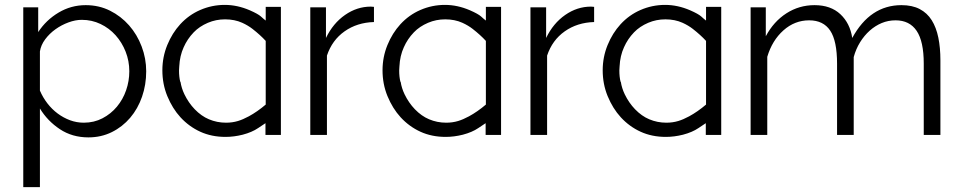

<svg xmlns="http://www.w3.org/2000/svg" viewBox="-20 -551 3929 784"><path d="M341 10Q275 10 224.5 -23.5Q174 -57 143 -108V213H75V-521H136V-420Q168 -469 219 -499.5Q270 -530 330 -530Q384 -530 429 -507.5Q474 -485 507 -447.5Q540 -410 558.5 -361Q577 -312 577 -260Q577 -205 560 -156Q543 -107 511.5 -70Q480 -33 436.5 -11.5Q393 10 341 10ZM322 -50Q364 -50 398.5 -68Q433 -86 457.5 -115.5Q482 -145 495 -182.5Q508 -220 508 -260Q508 -302 493 -340Q478 -378 452 -407Q426 -436 390.5 -453Q355 -470 314 -470Q288 -470 259.5 -459.5Q231 -449 206.5 -431.5Q182 -414 164.5 -390.5Q147 -367 143 -341V-181Q155 -153 173.5 -129Q192 -105 215.5 -87.5Q239 -70 266 -60Q293 -50 322 -50Z M901 8Q844 8 798 -13Q752 -34 717 -72Q684 -108 663 -159Q643 -208 643 -264Q643 -318 663 -367Q683 -416 716 -452Q751 -490 797 -510Q845 -531 898 -531Q949 -531 1000 -509Q1034 -494 1045 -484Q1057 -473 1065 -467V-523H1127V0H1064V-48Q1045 -35 1034 -28Q1009 -11 971 -1Q935 8 901 8ZM899 -472Q862 -472 829 -458Q794 -443 771 -419Q745 -392 730 -358Q714 -323 712 -280Q711 -271 711 -263Q711 -237 716 -217H717Q721 -191 733 -166Q750 -131 775 -105Q802 -77 833 -64Q866 -50 903 -50Q929 -50 952 -57Q972 -63 996 -76Q1031 -95 1065 -124V-384Q1043 -408 1011 -433Q993 -447 969 -458Q938 -472 899 -472Z M1507 -461Q1438 -459 1387 -423Q1336 -387 1315 -324V0H1247V-521H1311V-396Q1340 -456 1389 -490Q1438 -524 1494 -524Q1502 -524 1507 -523Z M1800 8Q1743 8 1697 -13Q1651 -34 1616 -72Q1583 -108 1562 -159Q1542 -208 1542 -264Q1542 -318 1562 -367Q1582 -416 1615 -452Q1650 -490 1696 -510Q1744 -531 1797 -531Q1848 -531 1899 -509Q1933 -494 1944 -484Q1956 -473 1964 -467V-523H2026V0H1963V-48Q1944 -35 1933 -28Q1908 -11 1870 -1Q1834 8 1800 8ZM1798 -472Q1761 -472 1728 -458Q1693 -443 1670 -419Q1644 -392 1629 -358Q1613 -323 1611 -280Q1610 -271 1610 -263Q1610 -237 1615 -217H1616Q1620 -191 1632 -166Q1649 -131 1674 -105Q1701 -77 1732 -64Q1765 -50 1802 -50Q1828 -50 1851 -57Q1871 -63 1895 -76Q1930 -95 1964 -124V-384Q1942 -408 1910 -433Q1892 -447 1868 -458Q1837 -472 1798 -472Z M2406 -461Q2337 -459 2286 -423Q2235 -387 2214 -324V0H2146V-521H2210V-396Q2239 -456 2288 -490Q2337 -524 2393 -524Q2401 -524 2406 -523Z M2699 8Q2642 8 2596 -13Q2550 -34 2515 -72Q2482 -108 2461 -159Q2441 -208 2441 -264Q2441 -318 2461 -367Q2481 -416 2514 -452Q2549 -490 2595 -510Q2643 -531 2696 -531Q2747 -531 2798 -509Q2832 -494 2843 -484Q2855 -473 2863 -467V-523H2925V0H2862V-48Q2843 -35 2832 -28Q2807 -11 2769 -1Q2733 8 2699 8ZM2697 -472Q2660 -472 2627 -458Q2592 -443 2569 -419Q2543 -392 2528 -358Q2512 -323 2510 -280Q2509 -271 2509 -263Q2509 -237 2514 -217H2515Q2519 -191 2531 -166Q2548 -131 2573 -105Q2600 -77 2631 -64Q2664 -50 2701 -50Q2727 -50 2750 -57Q2770 -63 2794 -76Q2829 -95 2863 -124V-384Q2841 -408 2809 -433Q2791 -447 2767 -458Q2736 -472 2697 -472Z M3820 0H3752V-291Q3752 -382 3723 -425Q3694 -468 3637 -468Q3607 -468 3580.5 -457Q3554 -446 3531.5 -426Q3509 -406 3492 -378.5Q3475 -351 3466 -318V0H3398V-291Q3398 -384 3370 -426Q3342 -468 3284 -468Q3225 -468 3179 -427Q3133 -386 3113 -319V0H3045V-521H3107V-403Q3139 -463 3191 -496.5Q3243 -530 3306 -530Q3372 -530 3411.5 -493Q3451 -456 3460 -396Q3533 -530 3661 -530Q3705 -530 3735.5 -514Q3766 -498 3784.5 -468.5Q3803 -439 3811.5 -397.5Q3820 -356 3820 -305Z"/></svg>

Font: Oxford Sans
Style: Regular
Weight: 400
Designer: Matt McInerney, Pablo Impallari, Rodrigo Fuenzalida
Foundry: Matt McInerney, Pablo Impallari, Rodrigo Fuenzalida
Version: Version 3.000g; ttfautohint (v1.5) -l 8 -r 28 -G 28 -x 14 -D